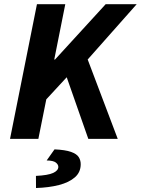

<svg xmlns="http://www.w3.org/2000/svg" viewBox="-20 -672 681 929"><path d="M28.5 0 158.8 -651.8H295.9L242.5 -383.9H246.2L491.4 -651.8H641.5L404.3 -384.1L549.7 0H407.3L302.8 -298.2L204 -191.3L165.6 0ZM154.2 237.7 153.9 179.1Q212.6 176.2 237.4 164.7Q262.2 153.1 262.2 135.5Q262.2 124.1 250.2 114.5Q238.1 104.9 205.8 104.4L243.8 50.7Q296.3 53.2 323.5 62.9Q350.7 72.5 360.6 87.7Q370.5 102.9 370.5 122.6Q370.5 161.3 342.4 185.9Q314.4 210.5 265.5 223.2Q216.5 235.8 154.2 237.7Z"/></svg>

Font: Source Sans 3
Style: Italic
Weight: 200
Italic angle: -11°
Designer: Paul D. Hunt
Foundry: Adobe
Version: Version 3.046;hotconv 1.0.118;makeotfexe 2.5.65603